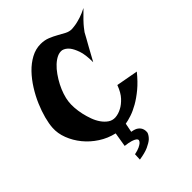

<svg xmlns="http://www.w3.org/2000/svg" viewBox="-285 -846 1193 1193"><g transform="rotate(-45 311.5 -250.0)"><path d="M320.3 2.9 308.6 62.5Q339.8 67.4 354 79.1Q368.2 90.8 373 104.5Q378.9 120.1 376 138.7Q369.1 157.2 351.6 173.8Q335.9 187.5 306.2 201.2Q276.4 214.8 224.6 222.7L226.6 177.7Q254.9 171.9 271 164.1Q287.1 156.2 294.9 149.4Q303.7 141.6 305.7 132.8Q305.7 124 295.9 117.2Q288.1 111.3 270 105.5Q252 99.6 217.8 95.7L233.4 1Q177.7 -11.7 130.4 -42.5Q83 -73.2 48.8 -115.2Q14.6 -157.2 -3.9 -205.6Q-22.5 -253.9 -19.5 -300.8Q-17.6 -334 -5.9 -378.4Q5.9 -422.9 25.9 -469.7Q45.9 -516.6 74.2 -561.5Q102.5 -606.4 136.7 -642.1Q170.9 -677.7 211.4 -699.7Q252 -721.7 295.9 -721.7Q330.1 -721.7 357.9 -710.4Q385.7 -699.2 409.7 -685.5Q433.6 -671.9 455.1 -660.6Q476.6 -649.4 499 -649.4Q516.6 -650.4 539.1 -654.3Q558.6 -658.2 584.5 -666.5Q610.4 -674.8 642.6 -691.4Q610.4 -660.2 590.3 -639.2Q570.3 -618.2 559.6 -604.5Q546.9 -588.9 541 -580.1Q535.2 -569.3 523.4 -547.9Q512.7 -528.3 494.1 -495.6Q475.6 -462.9 447.3 -410.2Q447.3 -477.5 434.1 -514.6Q420.9 -551.8 405.3 -571.3Q386.7 -593.8 363.3 -599.6Q341.8 -602.5 320.3 -592.3Q298.8 -582 277.8 -562.5Q256.8 -543 237.8 -516.1Q218.8 -489.3 203.6 -460Q188.5 -430.7 178.7 -400.9Q168.9 -371.1 166 -345.7Q163.1 -323.2 165 -293.5Q167 -263.7 173.8 -232.9Q180.7 -202.1 191.4 -172.9Q202.1 -143.6 218.3 -120.6Q234.4 -97.7 254.9 -83.5Q275.4 -69.3 301.8 -70.3Q331.1 -72.3 359.4 -87.9Q383.8 -100.6 409.2 -127.4Q434.6 -154.3 453.1 -204.1L597.7 -177.7Q557.6 -127.9 518.1 -95.2Q478.5 -62.5 442.4 -42Q406.2 -21.5 375 -11.2Q343.8 -1 320.3 2.9Z"/></g></svg>

Font: Irish Growler
Style: Regular
Weight: 400
Designer: Squid
Foundry: Font Diner, Inc DBA Sideshow
Version: Version 1.000